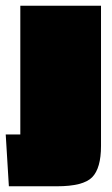

<svg xmlns="http://www.w3.org/2000/svg" viewBox="-20 -641 393 671"><path d="M333 -621V-131Q333 -53 302 -21.5Q271 10 179 10H11L0 -171H51V-621Z"/></svg>

Font: Passion One Black
Style: Regular
Weight: 900
Designer: Alejandro Lo Celso
Foundry: Fontstage
Version: Version 1.002